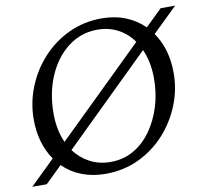

<svg xmlns="http://www.w3.org/2000/svg" viewBox="-76 -756 919 850"><g transform="rotate(-10 383.0 -330.5)"><path d="M2 10 113 -98Q87 -135 73.5 -181.5Q60 -228 60 -282Q60 -357 88 -427Q116 -497 166.5 -552Q217 -607 285 -639Q353 -671 433 -671Q492 -671 540.5 -651.5Q589 -632 624 -597L699 -670H764L653 -562Q706 -486 706 -378Q706 -304 678.5 -235Q651 -166 601 -110.5Q551 -55 482.5 -22.5Q414 10 332 10Q274 10 225.5 -9Q177 -28 142 -63L67 10ZM151 -292Q151 -219 177 -161L567 -542Q540 -581 498.5 -603Q457 -625 406 -625Q332 -625 274 -580.5Q216 -536 183.5 -460.5Q151 -385 151 -292ZM364 -38Q420 -38 466 -64Q512 -90 545.5 -136.5Q579 -183 597.5 -242.5Q616 -302 616 -370Q616 -443 590 -501L201 -120Q229 -82 270.5 -60Q312 -38 364 -38Z"/></g></svg>

Font: Spectral
Style: Italic
Weight: 400
Italic angle: -10°
Designer: Jean-Baptiste Levee
Foundry: Production Type
Version: Version 2.001